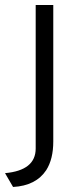

<svg xmlns="http://www.w3.org/2000/svg" viewBox="-50 -531 322 764"><path d="M2 213 -30 158Q92 147 92 60V-511H162V32Q162 102 134 146Q93 208 2 213Z"/></svg>

Font: Overpass Light
Style: Regular
Weight: 300
Designer: Delve Withrington, Thomas Jockin
Foundry: Delve Fonts
Version: Version 3.000;DELV;Overpass